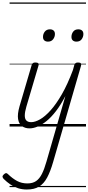

<svg xmlns="http://www.w3.org/2000/svg" viewBox="-77 -1018 712 1545"><path d="M161 15Q125 15 100 -3Q75 -21 68.5 -60Q62 -99 80 -162L178 -495Q182 -506 188 -510.5Q194 -515 208 -515Q224 -515 230.5 -509Q237 -503 233 -491L135 -159Q123 -118 122.5 -90Q122 -62 135 -48.5Q148 -35 174 -35Q205 -35 245 -57.5Q285 -80 330 -130Q375 -180 421 -260Q467 -340 510 -455L521 -495Q525 -506 531.5 -510.5Q538 -515 551 -515Q569 -515 573.5 -508Q578 -501 575 -489L351 284Q329 361 302.5 410.5Q276 460 237.5 483.5Q199 507 139 507Q101 507 68.5 496.5Q36 486 7 466.5Q-22 447 -47 422Q-55 414 -56.5 405Q-58 396 -46 385Q-35 375 -28 375Q-21 375 -13 383Q23 418 60 438Q97 458 143 458Q186 458 213.5 439Q241 420 260.5 381Q280 342 297 282L449 -245Q412 -174 373.5 -124Q335 -74 297 -43.5Q259 -13 224.5 1Q190 15 161 15ZM309 -683Q291 -683 280 -692.5Q269 -702 269 -721Q269 -745 283.5 -763.5Q298 -782 325 -782Q343 -782 354 -772.5Q365 -763 365 -744Q365 -721 350.5 -702Q336 -683 309 -683ZM538 -683Q520 -683 509 -692.5Q498 -702 498 -721Q498 -745 512 -763.5Q526 -782 553 -782Q572 -782 583 -772.5Q594 -763 594 -744Q594 -721 580 -702Q566 -683 538 -683ZM0 478H615V488H0ZM0 -20H615V0H0ZM0 -505H615V-500H0ZM0 -998H615V-988H0Z"/></svg>

Font: Playwrite AU SA Guides
Style: Regular
Weight: 400
Designer: Veronika Burian, José Scaglione
Foundry: TypeTogether
Version: Version 1.003